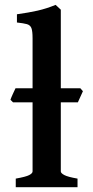

<svg xmlns="http://www.w3.org/2000/svg" viewBox="-20 -777 387 797"><path d="M45.4 0V-35.6Q87.4 -43 101.3 -50.3Q115.2 -57.6 115.2 -65.4V-352.1H34.2L23.4 -362.8Q25.9 -370.6 33.2 -386.7Q40.5 -402.8 44.4 -410.6H115.2V-618.2Q115.2 -647.9 110.4 -660.4Q105.5 -672.9 91.6 -676.8Q77.6 -680.7 50.3 -683.6V-717.8Q99.6 -724.6 136.2 -732.9Q172.9 -741.2 210.9 -756.8L232.4 -736.8V-410.6H313.5L324.2 -398.4L303.2 -352.1H232.4V-65.4Q232.4 -58.1 247.1 -50.3Q261.7 -42.5 301.8 -35.6V0Z"/></svg>

Font: David Libre
Style: Bold
Weight: 700
Designer: Ismar David, J. Victor Gaultney, Annie Olsen and Meir Sadan
Foundry: Monotype Imaging Inc. & SIL International
Version: Version 1.100; ttfautohint (v1.8.4.7-5d5b)